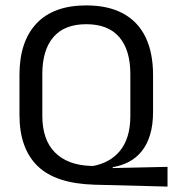

<svg xmlns="http://www.w3.org/2000/svg" viewBox="-20 -671 640 710"><path d="M599.5 19 329.5 12Q185.5 8 118.8 -57.2Q52 -122.5 52 -246V-393.5Q52 -517.5 115 -584.2Q178 -651 299 -651Q380 -651 435 -621.2Q490 -591.5 518 -534Q546 -476.5 546 -393.5V-258Q546 -209 535 -172.8Q524 -136.5 504.2 -112Q484.5 -87.5 457.5 -73Q430.5 -58.5 397.5 -53L396 -49.5L599.5 -54ZM315 -57.5H326Q354 -63 378.8 -76.2Q403.5 -89.5 422.2 -111.5Q441 -133.5 451.5 -166Q462 -198.5 462 -242.5V-397Q462 -486 421 -533.8Q380 -581.5 299 -581.5Q218.5 -581.5 177.5 -533.8Q136.5 -486 136.5 -397V-242.5Q136.5 -154.5 183 -107.5Q229.5 -60.5 315 -57.5Z"/></svg>

Font: Anek Latin Medium
Style: Regular
Weight: 400
Version: Version 1.003